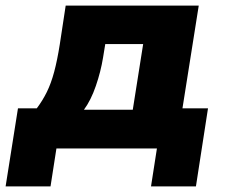

<svg xmlns="http://www.w3.org/2000/svg" viewBox="-34 -529 807 684"><path d="M-14 135 30 -143H97Q118 -171 133 -201.5Q148 -232 159 -273Q170 -314 179 -371L200 -509H674L616 -143H707L664 135H504L525 0H167L146 135ZM265 -138H439L476 -372H341L333 -323Q325 -274 307.5 -223Q290 -172 265 -138Z"/></svg>

Font: Nunito Sans 6pt Black
Style: Italic
Weight: 900
Italic angle: -9°
Version: Version 3.101;gftools[0.9.27]